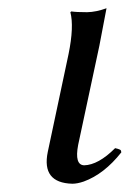

<svg xmlns="http://www.w3.org/2000/svg" viewBox="-20 -439 321 469"><path d="M147.5 -307.1Q161.1 -374 151.9 -409.2L154.3 -411.1Q166 -409.2 192.9 -409.2Q215.3 -409.7 240.2 -418.9Q240.2 -418 222.7 -327.1L170.9 -85Q161.6 -36.1 185.5 -35.2Q220.2 -36.1 261.2 -77.1Q274.4 -74.2 275.4 -71.3Q275.9 -68.8 276.4 -66.9Q234.4 -13.7 184.6 4.4Q168.9 9.8 156.7 9.8Q81.1 7.8 96.7 -67.9Z"/></svg>

Font: Linux Libertine Display Slanted O
Style: Slanted
Weight: 400
Designer: Philipp H. Poll
Foundry: Philipp H. Poll
Version: Version 5.0.9